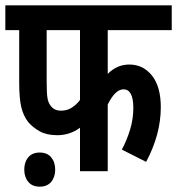

<svg xmlns="http://www.w3.org/2000/svg" viewBox="-20 -642 664 720"><path d="M384 -529V-365Q401 -382 421 -391Q441 -400 465 -400Q517 -400 550 -358.5Q583 -317 583 -240Q583 -138 528 -35L437 -81Q456 -117 468 -156.5Q480 -196 480 -237Q480 -307 443 -307Q412 -307 384 -250V0H280V-163Q242 -135 195 -135Q155 -135 129 -149.5Q103 -164 86 -184Q68 -207 60 -239.5Q52 -272 52 -333V-529H0V-622H624V-529ZM155 -529V-335Q155 -293 158 -274.5Q161 -256 171 -244Q184 -227 209 -227Q232 -227 249.5 -238.5Q267 -250 280 -267V-529ZM71 -6Q71 -34 86 -52Q101 -70 129 -70Q157 -70 172 -52Q187 -34 187 -6Q187 22 172 40Q157 58 129 58Q101 58 86 40Q71 22 71 -6Z"/></svg>

Font: Noto Sans ExtraCondensed SemiBold
Style: Regular
Weight: 600
Width: 2
Designer: Monotype Design Team
Foundry: Monotype Imaging Inc.
Version: Version 2.013; ttfautohint (v1.8.4.7-5d5b)